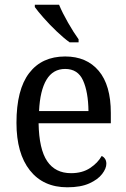

<svg xmlns="http://www.w3.org/2000/svg" viewBox="-20 -786 537 816"><path d="M266 10Q164 10 107 -62Q50 -134 50 -264Q50 -405 104 -475.5Q158 -546 257 -546Q348 -546 399.5 -485Q451 -424 451 -306V-262H144Q146 -152 180.5 -101Q215 -50 282 -50Q330 -50 363 -72Q396 -94 412 -123Q420 -120 426 -111.5Q432 -103 432 -90Q432 -70 414 -46.5Q396 -23 359.5 -6.5Q323 10 266 10ZM356 -314Q355 -395 333 -444Q311 -493 257 -493Q205 -493 177.5 -447Q150 -401 146 -314ZM276 -606Q251 -624 221 -652.5Q191 -681 165.5 -710Q140 -739 128 -756V-766H231Q245 -732 269 -690Q293 -648 314 -619V-606Z"/></svg>

Font: Noto Serif Tamil SemiCondensed
Style: Regular
Weight: 400
Width: 4
Designer: Indian Type Foundry, Tom Grace, and the Monotype Design Team
Foundry: Monotype Imaging Inc.
Version: Version 2.004; ttfautohint (v1.8.4.7-5d5b)